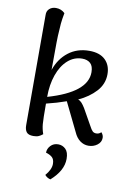

<svg xmlns="http://www.w3.org/2000/svg" viewBox="-103 -794 753 1097"><g transform="rotate(10 273.5 -246.0)"><path d="M522 -46Q522 -21 500 -4.5Q478 12 449 12Q422 12 400 -4.5Q378 -21 365 -51L284 -217Q231 -198 169 -183Q169 -93 171.5 -64.5Q174 -36 184 -8Q173 1 161 6.5Q149 12 130 12Q101 12 90 -2Q79 -16 79 -42V-681Q78 -704 93 -717.5Q108 -731 131 -731Q162 -731 183 -710Q176 -674 173.5 -647.5Q171 -621 169 -576Q169 -551 168 -537L167 -378Q190 -445 240.5 -484Q291 -523 361 -523Q422 -523 454 -492Q486 -461 486 -409Q486 -352 446.5 -309Q407 -266 346 -238Q358 -234 367.5 -223.5Q377 -213 388 -195L441 -101Q452 -80 460 -72.5Q468 -65 481 -65Q498 -65 509 -77Q522 -63 522 -46ZM394 -404Q394 -440 376.5 -456Q359 -472 329 -472Q282 -472 245.5 -439.5Q209 -407 189 -350Q169 -293 169 -222Q394 -287 394 -404ZM236 219Q268 182 268 150Q268 123 254 111Q240 99 218 93Q218 70 235 52Q252 34 279 34Q304 34 322 51.5Q340 69 340 108Q340 176 269 239Q250 235 236 219Z"/></g></svg>

Font: Arima Madurai Medium
Style: Regular
Weight: 500
Designer: Joana Correia and Natanael Gama
Foundry: NDISCOVER
Version: Version 1.020